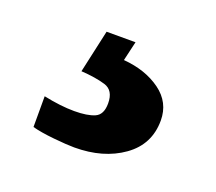

<svg xmlns="http://www.w3.org/2000/svg" viewBox="-58 -84 449 399"><g transform="rotate(20 166.5 115.5)"><path d="M137 240Q121 240 91 237Q61 234 43 229V161Q81 169 111 169Q140 169 156 162Q172 155 172 130Q172 101 150.5 94.5Q129 88 97 86L118 -9H182L172 34Q221 38 254 62Q287 86 287 126Q287 179 244 209.5Q201 240 137 240Z"/></g></svg>

Font: Noto Serif Devanagari Black
Style: Regular
Weight: 900
Designer: Universal Thirst, Indian Type Foundry and the Monotype Design Team
Foundry: Monotype Imaging Inc.
Version: Version 2.004; ttfautohint (v1.8.4.7-5d5b)